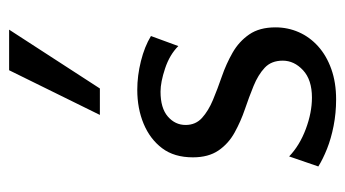

<svg xmlns="http://www.w3.org/2000/svg" viewBox="-188 -559 757 421"><g transform="rotate(-90 190.5 -348.5)"><path d="M183 10Q153 10 125 4.5Q97 -1 74.5 -10Q52 -19 36 -29L58 -93Q82 -70 118 -56.5Q154 -43 187 -43Q226 -43 247 -62.5Q268 -82 268 -107Q268 -132 252.5 -146.5Q237 -161 212.5 -171Q188 -181 161.5 -190Q135 -199 110.5 -212.5Q86 -226 71 -248Q56 -270 56 -304Q56 -345 76 -371.5Q96 -398 129.5 -412Q163 -426 204 -426Q235 -426 267 -418Q299 -410 322 -396L300 -336Q281 -355 251 -365Q221 -375 200 -375Q164 -375 145.5 -359Q127 -343 127 -320Q127 -298 142.5 -284Q158 -270 182 -260Q206 -250 233.5 -240.5Q261 -231 285.5 -217Q310 -203 325.5 -180.5Q341 -158 341 -123Q341 -96 330.5 -72Q320 -48 299.5 -29.5Q279 -11 249.5 -0.5Q220 10 183 10ZM149 -508 247 -707H336L207 -508Z"/></g></svg>

Font: Ysabeau Office Medium
Style: Regular
Weight: 500
Designer: Christian Thalmann (Catharsis Fonts)
Version: Version 2.001;gftools[0.9.30]; featfreeze: tnum,lnum,ss02